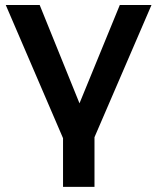

<svg xmlns="http://www.w3.org/2000/svg" viewBox="-20 -559 625 763"><path d="M230.5 183.6V-9.8L2.9 -539.1H137.7L295.9 -148.4L456.1 -539.1H582L355.5 -13.7V183.6Z"/></svg>

Font: Min Sans SemiBold
Style: Regular
Weight: 600
Designer: Jinseong-Kim, NotoSansCJK, Nunito
Foundry: Jinseong-Kim
Version: Version 1.400;Glyphs 3.1.2 (3151)